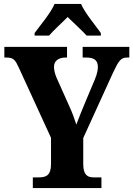

<svg xmlns="http://www.w3.org/2000/svg" viewBox="-20 -951 675 971"><path d="M155 -784V-771H228C249 -796 295 -837 322 -865C349 -838 399 -793 418 -771H490V-784C463 -822 409 -886 390 -931H256C237 -886 183 -822 155 -784ZM146 0H493V-54H453C425 -54 401 -64 401 -121V-253L551 -582C580 -644 591 -660 623 -660H634V-714H398V-660H415C456 -660 475 -647 475 -611C475 -602 473 -581 460 -550L412 -436C394 -393 378 -353 366 -321C356 -352 347 -378 330 -415L266 -558C258 -576 253 -598 253 -613C253 -642 275 -660 311 -660H319V-714H2V-660H13C50 -660 58 -646 76 -607L238 -254V-121C238 -64 213 -54 177 -54H146Z"/></svg>

Font: Noto Serif Condensed ExtraBold
Style: Regular
Weight: 800
Width: 3
Designer: Monotype Design Team
Foundry: Monotype Imaging Inc.
Version: Version 2.013